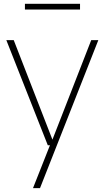

<svg xmlns="http://www.w3.org/2000/svg" viewBox="-20 -746 538 986"><path d="M149.5 220 236.5 0 245 -18 448.5 -540H485L185.5 220ZM225.5 0 12.5 -540H50.5L260.5 0ZM108 -697V-726.5H391V-697Z"/></svg>

Font: Encode Sans Condensed Thin Thin
Style: Regular
Weight: 250
Version: Version 3.002